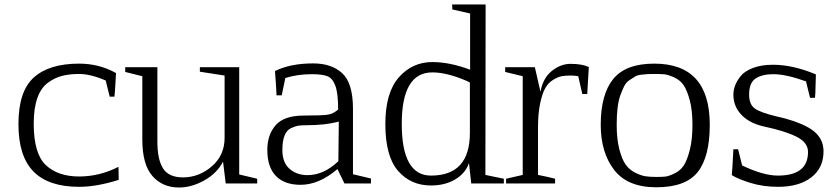

<svg xmlns="http://www.w3.org/2000/svg" viewBox="-20 -816 3709 854"><path d="M332 -31Q423 -31 507 -74L508 -16Q410 15 332 15Q196 15 129 -53Q62 -121 62 -264Q62 -410 130.5 -471.5Q199 -533 332 -533Q421 -533 496 -491Q495 -474 493 -438.5Q491 -403 489 -386H468L450 -458Q383 -487 332 -487Q289 -487 256 -478.5Q223 -470 192.5 -447.5Q162 -425 146 -379.5Q130 -334 130 -266Q130 -132 184 -81.5Q238 -31 332 -31Z M979 -480 869 -497V-517H1044V-40L1124 -21V0H984L972 -97Q945 -45 888.5 -13.5Q832 18 776 18Q703 18 658 -33Q613 -84 613 -196V-477L537 -496V-517H680V-187Q680 -106 705.5 -66.5Q731 -27 794 -27Q865 -27 922 -76Q979 -125 979 -203Z M1485 -99 1487 -275Q1426 -259 1344 -259Q1320 -259 1307 -257Q1294 -255 1274.5 -246Q1255 -237 1245.5 -212.5Q1236 -188 1236 -148Q1236 -93 1268 -65Q1300 -37 1348 -37Q1420 -37 1485 -99ZM1512 0 1481 -64Q1399 6 1317 6Q1245 6 1207 -33.5Q1169 -73 1169 -149Q1169 -217 1206.5 -259.5Q1244 -302 1331 -302Q1414 -302 1438.5 -306Q1463 -310 1484 -329Q1484 -400 1472 -433.5Q1460 -467 1437.5 -476.5Q1415 -486 1367 -486Q1303 -486 1249 -469Q1249 -468 1243 -439.5Q1237 -411 1233 -392H1210Q1209 -411 1207 -446Q1205 -481 1203 -500Q1272 -534 1373 -534Q1455 -534 1502.5 -490Q1550 -446 1550 -332V-41L1630 -22V0Z M2070 -449 2056 -456Q1968 -494 1903 -494Q1767 -494 1767 -265Q1767 -35 1897 -35Q2070 -35 2070 -225ZM2071 -756 1992 -774Q1992 -780 1991.5 -786.5Q1991 -793 1991 -796H2140L2139 -38L2221 -21V0H2076L2066 -91Q2051 -46 2005.5 -18.5Q1960 9 1897 9Q1807 9 1750.5 -56Q1694 -121 1694 -264Q1694 -404 1754 -472Q1814 -540 1903 -540Q1980 -540 2071 -506Z M2305 -477 2227 -496V-517H2359L2384 -408Q2395 -469 2434.5 -500.5Q2474 -532 2518 -532Q2569 -532 2599 -518L2592 -398H2570L2552 -477Q2537 -480 2518 -480Q2495 -480 2478.5 -477Q2462 -474 2440.5 -461Q2419 -448 2405.5 -424.5Q2392 -401 2382.5 -356Q2373 -311 2373 -249V-38Q2419 -29 2449 -21V0H2231V-21L2305 -38Z M2723 -261Q2723 -198 2734.5 -153Q2746 -108 2762.5 -84.5Q2779 -61 2805 -48Q2831 -35 2851 -32Q2871 -29 2899 -29Q2924 -29 2939 -30.5Q2954 -32 2980 -44.5Q3006 -57 3021 -79.5Q3036 -102 3048 -148.5Q3060 -195 3060 -261Q3060 -325 3048 -370Q3036 -415 3020.5 -437.5Q3005 -460 2978 -472Q2951 -484 2934.5 -485.5Q2918 -487 2890 -487Q2871 -487 2862 -486.5Q2853 -486 2834 -484Q2815 -482 2805.5 -476Q2796 -470 2780.5 -460Q2765 -450 2756.5 -433Q2748 -416 2739.5 -393Q2731 -370 2727 -336.5Q2723 -303 2723 -261ZM2890 -533Q3137 -533 3137 -261Q3137 -119 3083.5 -51Q3030 17 2899 17Q2771 17 2711.5 -60.5Q2652 -138 2652 -261Q2652 -396 2707.5 -464.5Q2763 -533 2890 -533Z M3583 -381 3565 -454Q3477 -486 3419 -486Q3370 -486 3341 -467Q3312 -448 3312 -395Q3312 -351 3338 -333Q3364 -315 3431 -299Q3542 -274 3592.5 -238Q3643 -202 3643 -143Q3643 -69 3588.5 -27Q3534 15 3441 15Q3375 15 3319.5 -2Q3264 -19 3235 -37Q3235 -38 3235.5 -44Q3236 -50 3238 -77.5Q3240 -105 3242 -152H3263L3281 -80Q3375 -35 3440 -35Q3574 -35 3574 -140Q3574 -182 3523.5 -207.5Q3473 -233 3384 -252Q3316 -266 3279 -304Q3242 -342 3242 -395Q3242 -414 3249 -434Q3256 -454 3273.5 -476.5Q3291 -499 3328.5 -513.5Q3366 -528 3418 -528Q3507 -528 3609 -485Q3608 -467 3607.5 -433Q3607 -399 3605 -381Z"/></svg>

Font: Afta serif
Style: Regular
Weight: 400
Designer: parq.ink
Foundry: Oriol Esparraguera Font
Version: Version 1.000